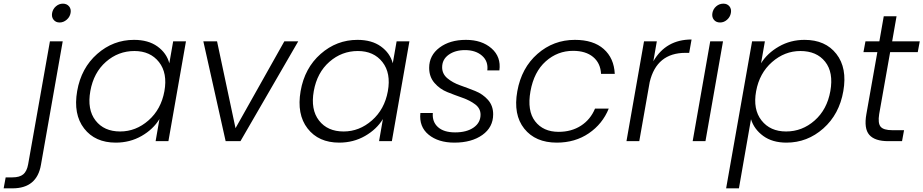

<svg xmlns="http://www.w3.org/2000/svg" viewBox="-142 -772 5050 1050"><path d="M222.5 -664Q205 -649 184 -649Q163 -649 151 -664Q139 -679 143 -701Q147 -723 164 -737.5Q181 -752 202 -752Q223 -752 235.5 -737.5Q248 -723 244 -701Q240 -679 222.5 -664ZM131 -546H201L82 129Q60 258 -74 258H-122L-111 198H-74Q-35 198 -15 181.5Q5 165 12 126Z M280 -274Q302 -400 389.5 -477Q477 -554 591 -554Q669 -554 719 -518Q769 -482 784 -426L805 -546H875L779 0H709L730 -121Q696 -65 632.5 -28.5Q569 8 491 8Q378 8 318 -69.5Q258 -147 280 -274ZM593 -493Q505 -493 437.5 -434Q370 -375 352 -274Q334 -173 380.5 -113Q427 -53 515 -53Q601 -53 670 -113.5Q739 -174 757 -273Q775 -372 727.5 -432.5Q680 -493 593 -493Z M970 -546H1045L1146 -71L1413 -546H1489L1173 0H1092Z M1502 -274Q1524 -400 1611.5 -477Q1699 -554 1813 -554Q1891 -554 1941 -518Q1991 -482 2006 -426L2027 -546H2097L2001 0H1931L1952 -121Q1918 -65 1854.5 -28.5Q1791 8 1713 8Q1600 8 1540 -69.5Q1480 -147 1502 -274ZM1815 -493Q1727 -493 1659.5 -434Q1592 -375 1574 -274Q1556 -173 1602.5 -113Q1649 -53 1737 -53Q1823 -53 1892 -113.5Q1961 -174 1979 -273Q1997 -372 1949.5 -432.5Q1902 -493 1815 -493Z M2555 -147Q2555 -76 2496 -34Q2437 8 2343 8Q2255 8 2202 -35.5Q2149 -79 2157 -154H2225Q2221 -106 2253 -77Q2285 -48 2347 -48Q2410 -48 2448 -74.5Q2486 -101 2486 -145Q2486 -179 2457 -201Q2428 -223 2386.5 -237.5Q2345 -252 2304 -268.5Q2263 -285 2234 -318.5Q2205 -352 2205 -401Q2205 -469 2261.5 -511.5Q2318 -554 2406 -554Q2493 -554 2546 -507.5Q2599 -461 2589 -387H2523Q2529 -437 2494 -467.5Q2459 -498 2401 -498Q2347 -498 2311.5 -472.5Q2276 -447 2276 -404Q2276 -368 2304.5 -344Q2333 -320 2374 -305.5Q2415 -291 2456.5 -274.5Q2498 -258 2526.5 -226Q2555 -194 2555 -147Z M3002 -554Q3103 -554 3159.5 -504Q3216 -454 3220 -368H3145Q3142 -427 3101.5 -460.5Q3061 -494 2992 -494Q2907 -494 2842.5 -436.5Q2778 -379 2759 -273Q2740 -166 2784.5 -108.5Q2829 -51 2913 -51Q2983 -51 3035 -84.5Q3087 -118 3112 -178H3187Q3153 -94 3078 -43Q3003 8 2903 8Q2786 8 2725 -68.5Q2664 -145 2687 -273Q2710 -401 2797.5 -477.5Q2885 -554 3002 -554Z M3354 0H3284L3380 -546H3450L3431 -437Q3500 -556 3640 -556L3627 -483H3607Q3449 -483 3411 -323Z M3646 0 3742 -546H3812L3716 0ZM3796 -649Q3774 -649 3762 -664Q3750 -679 3754 -701Q3758 -723 3775 -737.5Q3792 -752 3814 -752Q3835 -752 3847 -737.5Q3859 -723 3855 -701Q3851 -679 3834 -664Q3817 -649 3796 -649Z M4020 -426Q4054 -481 4117.5 -517.5Q4181 -554 4258 -554Q4372 -554 4432 -477Q4492 -400 4470 -274Q4448 -147 4360.5 -69.5Q4273 8 4159 8Q4082 8 4032 -28.5Q3982 -65 3965 -120L3899 258H3829L3971 -546H4041ZM4399 -274Q4417 -376 4370.5 -434.5Q4324 -493 4235 -493Q4149 -493 4080 -432.5Q4011 -372 3993 -273Q3975 -174 4022.5 -113.5Q4070 -53 4157 -53Q4245 -53 4313 -113Q4381 -173 4399 -274Z M4596 -148 4656 -487H4580L4591 -546H4667L4691 -683H4761L4737 -546H4888L4877 -487H4726L4666 -148Q4658 -98 4674 -79Q4690 -60 4738 -60H4802L4791 0H4716Q4642 0 4612 -34.5Q4582 -69 4596 -148Z"/></svg>

Font: Poppins Light
Style: Italic
Weight: 300
Italic angle: -10°
Designer: Ninad Kale (Devanagari), Jonny Pinhorn (Latin)
Foundry: Indian Type Foundry
Version: Version 3.200;PS 1.000;hotconv 16.6.54;makeotf.lib2.5.65590